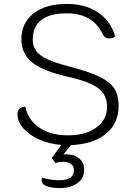

<svg xmlns="http://www.w3.org/2000/svg" viewBox="-20 -730 682 979"><path d="M342 10 303 58Q308 57 317 57Q357 57 383 77.5Q409 98 409 136Q409 180 374 204.5Q339 229 288 229Q243 229 217.5 219Q192 209 192 189Q192 184 195 176Q239 189 283 189Q357 189 357 137Q357 118 342.5 106.5Q328 95 302 95Q285 95 262 101L244 75L293 9Q231 4 180 -18.5Q129 -41 99 -75.5Q69 -110 69 -150Q69 -166 79.5 -175.5Q90 -185 109 -186Q123 -118 180.5 -79Q238 -40 327 -40Q417 -40 471.5 -80Q526 -120 526 -185Q526 -226 506.5 -254Q487 -282 442.5 -302.5Q398 -323 320 -340Q196 -369 142.5 -413Q89 -457 89 -529Q89 -613 151 -661.5Q213 -710 321 -710Q415 -710 480 -666.5Q545 -623 567 -545Q558 -534 537 -534Q525 -534 516.5 -540Q508 -546 501 -561Q477 -610 431 -636Q385 -662 321 -662Q235 -662 191 -628.5Q147 -595 147 -529Q147 -495 164 -471Q181 -447 220.5 -428.5Q260 -410 329 -392Q430 -366 484.5 -340Q539 -314 562 -279.5Q585 -245 585 -191Q585 -101 520.5 -48Q456 5 342 10Z"/></svg>

Font: Krub Light
Style: Regular
Weight: 300
Designer: Ekaluck Peanpanawate
Foundry: Cadson Demak Co.,Ltd.
Version: Version 1.000; ttfautohint (v1.6)